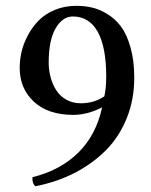

<svg xmlns="http://www.w3.org/2000/svg" viewBox="-20 -630 521 662"><path d="M339.8 -297.9Q346.2 -325.2 346.2 -366.2Q346.2 -468.3 316.7 -520.8Q287.1 -573.2 231 -573.2Q195.8 -573.2 171.9 -532.5Q147.9 -491.7 147.9 -414.1Q147.9 -387.7 154.5 -363.3Q161.1 -338.9 174.1 -318.6Q187 -298.3 209 -286.1Q231 -273.9 258.8 -273.9Q304.2 -273.9 339.8 -297.9ZM91.8 -19Q187.5 -42.5 249.5 -103.3Q311.5 -164.1 332 -259.8Q281.2 -233.9 232.9 -233.9Q146 -233.9 96.9 -279.3Q47.9 -324.7 47.9 -396Q47.9 -423.3 54.4 -451.7Q61 -480 76.4 -508.8Q91.8 -537.6 113.8 -559.8Q135.7 -582 169.2 -595.9Q202.6 -609.9 243.2 -609.9Q271 -609.9 296.4 -604.2Q321.8 -598.6 349.4 -582Q377 -565.4 397 -538.8Q417 -512.2 429.9 -466.8Q442.9 -421.4 442.9 -361.8Q442.9 -286.1 416.7 -221.7Q390.6 -157.2 344 -110.8Q297.4 -64.5 236.1 -33.2Q174.8 -2 102.1 12.2Q90.3 2 91.8 -19Z"/></svg>

Font: Common Serif Medium
Style: Regular
Weight: 500
Designer: Philipp H. Poll, Khaled Hosny
Foundry: Stefan Peev, Context Ltd.
Version: Version 1.026